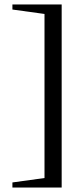

<svg xmlns="http://www.w3.org/2000/svg" viewBox="-20 -714 373 868"><path d="M36.1 133.8V110.8L181.2 90.8V-650.9L36.1 -670.9V-693.8H258.8V133.8Z"/></svg>

Font: Times New Roman
Style: Regular
Weight: 400
Designer: Steve Matteson
Foundry: Ascender Corporation
Version: Version 2.00.3